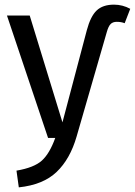

<svg xmlns="http://www.w3.org/2000/svg" viewBox="-20 -594 581 827"><path d="M61 213 51 141Q127 128 160.5 97.5Q194 67 218 0H187L10 -527H108L249 -67L354 -464Q370 -524 396.5 -549Q423 -574 471 -574Q508 -574 541 -556L517 -494Q502 -500 483 -500Q466 -500 456.5 -490.5Q447 -481 440 -456L310 -6Q282 91 224 146.5Q166 202 61 213Z"/></svg>

Font: Fira Sans
Style: Regular
Weight: 400
Designer: Carrois Corporate & Edenspiekermann AG
Foundry: Carrois Corporate GbR & Edenspiekermann AG
Version: Version 4.106;PS 004.106;hotconv 1.0.70;makeotf.lib2.5.58329